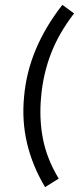

<svg xmlns="http://www.w3.org/2000/svg" viewBox="-20 -655 324 788"><path d="M284 -600Q221 -518 189 -434.5Q157 -351 149 -260Q140 -170 156 -86.5Q172 -3 221 78L165 113Q113 26 91 -67Q69 -160 79 -260Q88 -360 127.5 -453.5Q167 -547 236 -635Z"/></svg>

Font: Karla Tamil Inclined
Style: Regular
Weight: 400
Designer: Jonathan Pinhorn
Foundry: Jonathan Pinhorn
Version: Version 1.001